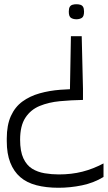

<svg xmlns="http://www.w3.org/2000/svg" viewBox="-20 -665 509 907"><path d="M256 222Q198 222 152 210Q106 198 75.5 171.5Q45 145 28.5 103Q12 61 12 2V-11Q12 -74 31.5 -117Q51 -160 86 -185.5Q121 -211 167 -224Q213 -237 265.5 -241Q318 -245 372 -245V-193Q316 -192 263 -187Q210 -182 167.5 -164.5Q125 -147 100 -109Q75 -71 75 -5Q75 50 90.5 83Q106 116 132 132Q158 148 191 153.5Q224 159 258 159Q318 159 369 146Q420 133 469 107V171Q423 199 367.5 210.5Q312 222 256 222ZM310 -218 315 -494H366L372 -246V-218ZM341 -574Q326 -574 315.5 -580.5Q305 -587 305 -610Q305 -625 309.5 -632.5Q314 -640 322.5 -642.5Q331 -645 341 -645Q351 -645 359.5 -642.5Q368 -640 372.5 -632.5Q377 -625 377 -610Q377 -587 366.5 -580.5Q356 -574 341 -574Z"/></svg>

Font: Matangi
Style: Regular
Weight: 400
Designer: Prashant Pant
Foundry: The Graphic Ant
Version: Version 3.002